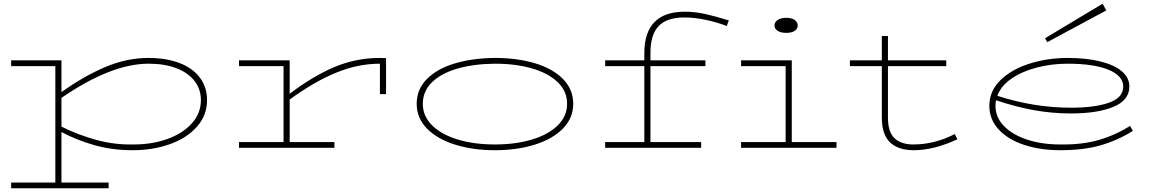

<svg xmlns="http://www.w3.org/2000/svg" viewBox="-20 -796 6233 1034"><path d="M1095 -257Q1095 -175 1040.5 -113.5Q986 -52 894.5 -19.5Q803 13 694 13Q584 13 487.5 -14.5Q391 -42 311 -85V187H565V218H40V187H278V-440H40V-471H311V-300Q433 -387 548 -435.5Q663 -484 780 -484Q874 -484 945.5 -457Q1017 -430 1056 -378.5Q1095 -327 1095 -257ZM1062 -257Q1062 -315 1028 -359.5Q994 -404 930.5 -428.5Q867 -453 780 -453Q579 -453 311 -269V-114Q397 -71 495.5 -43.5Q594 -16 694 -18Q794 -17 878.5 -46.5Q963 -76 1012.5 -131Q1062 -186 1062 -257Z M2059 -483V-289H2026V-453Q1908 -453 1790 -404.5Q1672 -356 1540 -260V-31H1781V0H1267V-31H1507V-440H1267V-471H1540V-291Q1665 -386 1781 -435Q1897 -484 2026 -484Z M2224 -237Q2224 -315 2279 -370.5Q2334 -426 2429.5 -454.5Q2525 -483 2645 -484Q2765 -484 2860.5 -455.5Q2956 -427 3011.5 -371Q3067 -315 3067 -237Q3067 -160 3011.5 -103.5Q2956 -47 2860 -17Q2764 13 2645 13Q2527 13 2431 -17Q2335 -47 2279.5 -103.5Q2224 -160 2224 -237ZM3034 -237Q3034 -305 2983.5 -353.5Q2933 -402 2845 -427.5Q2757 -453 2645 -453Q2533 -452 2445 -427Q2357 -402 2307 -353.5Q2257 -305 2257 -237Q2257 -170 2307.5 -120.5Q2358 -71 2446 -44.5Q2534 -18 2645 -18Q2756 -18 2844.5 -44.5Q2933 -71 2983.5 -120.5Q3034 -170 3034 -237Z M3483 -513V-471H3779V-440H3483V-31H3756V0H3239V-31H3450V-440H3239V-471H3450V-509Q3450 -733 3668 -733Q3724 -733 3781 -720Q3838 -707 3905 -686L3894 -656Q3842 -676 3781 -689Q3720 -702 3666 -702Q3571 -702 3527 -655.5Q3483 -609 3483 -513ZM4151 -659Q4151 -677 4168 -688.5Q4185 -700 4214 -700Q4244 -700 4260 -688.5Q4276 -677 4276 -659Q4276 -641 4260 -630Q4244 -619 4214 -619Q4185 -619 4168 -630Q4151 -641 4151 -659ZM4485 -31V0H3971V-31H4211V-440H3971V-471H4244V-31Z M5136 -46Q5009 13 4901 13Q4818 13 4773.5 -29Q4729 -71 4729 -163V-440H4557V-471H4729V-602H4762V-471H5076V-440H4762V-163Q4762 -85 4797.5 -51.5Q4833 -18 4899 -18Q5012 -18 5122 -74Z M6081 -91Q5999 -40 5907.5 -13.5Q5816 13 5690 13Q5583 13 5496 -15.5Q5409 -44 5358.5 -98.5Q5308 -153 5308 -226Q5308 -306 5368 -364.5Q5428 -423 5525 -453.5Q5622 -484 5730 -484Q5829 -484 5904.5 -465.5Q5980 -447 6021 -412.5Q6062 -378 6062 -330Q6062 -256 5976 -220.5Q5890 -185 5748 -185Q5645 -185 5546.5 -203Q5448 -221 5344 -256Q5341 -241 5341 -226Q5341 -165 5386 -118Q5431 -71 5510.5 -44.5Q5590 -18 5690 -18Q5806 -16 5896.5 -42Q5987 -68 6066 -118ZM5351 -280Q5549 -216 5748 -216Q5876 -216 5952.5 -243Q6029 -270 6029 -330Q6029 -388 5949.5 -420.5Q5870 -453 5730 -453Q5644 -453 5564.5 -432.5Q5485 -412 5428 -373Q5371 -334 5351 -280ZM5620 -569 5938 -740 5918 -776 5608 -590Z"/></svg>

Font: BioRhyme Expanded ExtraLight
Style: Regular
Weight: 275
Width: 7
Designer: Aoife Mooney
Foundry: Aoife Mooney Type
Version: Version 1.001